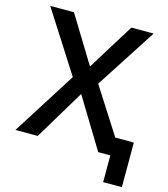

<svg xmlns="http://www.w3.org/2000/svg" viewBox="-123 -794 912 1040"><g transform="rotate(15 333.0 -274.0)"><path d="M553 0H485L316 -278H313L146 0H21L247 -357L29 -698H162L321 -438H323L484 -698H609L389 -358L554 -100H658V150H553Z"/></g></svg>

Font: Plexus Sans Medium
Style: Regular
Weight: 500
Version: Version 2.001;PS 002.001;hotconv 1.0.70;makeotf.lib2.5.58329